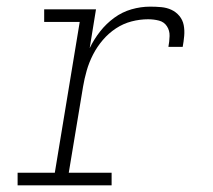

<svg xmlns="http://www.w3.org/2000/svg" viewBox="-20 -558 640 578"><path d="M33 0V-38H145L220 -492H113V-530H269L250 -413Q263 -440 281.5 -463.5Q300 -487 324 -504.5Q348 -522 376 -530Q404 -538 432 -538Q449 -538 465.5 -536.5Q482 -535 496 -528.5Q510 -522 520 -510Q530 -498 533 -482.5Q536 -467 534.5 -450Q533 -433 530 -417H487Q490 -433 490.5 -449.5Q491 -466 482.5 -479Q474 -492 458.5 -496Q443 -500 426 -500Q401 -500 376 -493.5Q351 -487 329 -472.5Q307 -458 289.5 -437.5Q272 -417 260 -393.5Q248 -370 241 -345.5Q234 -321 230 -297L187 -38H316V0Z"/></svg>

Font: Iosevka Curly Slab XLtExObl
Style: Regular
Weight: 200
Width: 7
Italic angle: -9°
Monospace: yes
Designer: Belleve Invis
Foundry: Belleve Invis
Version: Version 11.0.0; ttfautohint (v1.8.3)